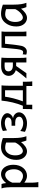

<svg xmlns="http://www.w3.org/2000/svg" viewBox="1508 -2056 787 3844"><g transform="rotate(-90 1902.0 -134.5)"><path d="M75.7 -236.8Q75.7 -282.2 75 -321Q74.2 -359.9 71.8 -392.3Q69.3 -424.8 64.5 -451.2Q59.6 -477.5 51.3 -498H139.2Q144.5 -485.4 149.9 -462.2Q155.3 -439 158.7 -405.3Q175.8 -427.7 196 -446.8Q216.3 -465.8 239 -479.2Q261.7 -492.7 286.9 -500.2Q312 -507.8 339.4 -507.8Q380.9 -507.8 415.3 -489.5Q449.7 -471.2 473.9 -438.2Q498 -405.3 511.5 -360.1Q524.9 -314.9 524.9 -261.2Q524.9 -198.7 507.3 -148.2Q489.7 -97.7 459.7 -62Q429.7 -26.4 389.2 -7.1Q348.6 12.2 302.7 12.2Q283.2 12.2 265.9 8.3Q248.5 4.4 232.2 -2.4Q215.8 -9.3 199.7 -19.3Q183.6 -29.3 166 -41.5V73.2Q166 102.5 166.7 126.2Q167.5 149.9 168.9 169.9Q170.4 189.9 172.9 206.8Q175.3 223.6 178.2 239.3H75.7ZM302.7 -68.4Q328.6 -68.4 352.3 -80.6Q376 -92.8 394.3 -116Q412.6 -139.2 423.6 -172.1Q434.6 -205.1 434.6 -246.6Q434.6 -287.1 427 -320.1Q419.4 -353 404.8 -376.2Q390.1 -399.4 369.4 -412.1Q348.6 -424.8 322.3 -424.8Q301.3 -424.8 279.3 -415.5Q257.3 -406.2 236.6 -388.2Q215.8 -370.1 197.8 -343Q179.7 -315.9 166 -280.8V-127Q190.9 -109.4 209.2 -97.9Q227.5 -86.4 242.7 -79.8Q257.8 -73.2 271.7 -70.8Q285.6 -68.4 302.7 -68.4Z M1059.6 -258.8Q1059.6 -166.5 1069.8 -103.8Q1080.1 -41 1096.2 0H1010.7Q1008.3 -6.3 1003.9 -17.6Q999.5 -28.8 994.9 -43.2Q990.2 -57.6 986.1 -74.2Q981.9 -90.8 979 -107.4Q960 -83 938.7 -61.5Q917.5 -40 894 -23.4Q870.6 -6.8 845.2 2.7Q819.8 12.2 793.5 12.2Q762.7 12.2 732.2 -1Q701.7 -14.2 677.2 -40.5Q652.8 -66.9 637.7 -106.7Q622.6 -146.5 622.6 -200.2Q622.6 -256.3 635 -302Q647.5 -347.7 668.9 -383.3Q688 -414.6 709.5 -438Q731 -461.4 756.6 -476.8Q782.2 -492.2 813 -500Q843.8 -507.8 881.3 -507.8Q899.9 -507.8 922.6 -505.1Q945.3 -502.4 969 -497.6Q992.7 -492.7 1016.1 -485.8Q1039.6 -479 1059.6 -471.2ZM861.8 -424.8Q846.2 -424.8 830.3 -421.1Q814.5 -417.5 799.1 -408.7Q783.7 -399.9 769.3 -385.5Q754.9 -371.1 742.2 -349.1Q729 -326.7 720.9 -293.2Q712.9 -259.8 712.9 -224.6Q712.9 -184.1 720.5 -155Q728 -126 740.5 -107.2Q752.9 -88.4 768.8 -79.6Q784.7 -70.8 800.8 -70.8Q821.3 -70.8 845.5 -83.5Q869.6 -96.2 892.6 -117.2Q915.5 -138.2 935.8 -165.5Q956.1 -192.9 969.2 -222.2V-405.3Q961.9 -408.7 950.4 -412.1Q939 -415.5 925 -418.5Q911.1 -421.4 894.8 -423.1Q878.4 -424.8 861.8 -424.8Z M1357.4 12.2Q1307.6 12.2 1262.7 1.2Q1217.8 -9.8 1184.1 -29.3L1201.2 -122.1Q1237.3 -92.8 1276.9 -78.1Q1316.4 -63.5 1362.3 -63.5Q1384.3 -63.5 1406.2 -68.6Q1428.2 -73.7 1446.3 -83.7Q1464.4 -93.8 1475.6 -108.9Q1486.8 -124 1486.8 -144Q1486.8 -163.6 1478.3 -178.5Q1469.7 -193.4 1454.6 -203.6Q1439.5 -213.9 1418.9 -219Q1398.4 -224.1 1374.5 -224.1H1306.2V-296.9H1374.5Q1419.4 -296.9 1445.8 -317.4Q1472.2 -337.9 1472.2 -371.1Q1472.2 -385.7 1463.1 -397.2Q1454.1 -408.7 1439.2 -416.5Q1424.3 -424.3 1404.3 -428.5Q1384.3 -432.6 1362.3 -432.6Q1330.1 -432.6 1290.5 -422.1Q1251 -411.6 1213.4 -388.2L1201.2 -470.7Q1221.2 -482.4 1242.2 -489.5Q1263.2 -496.6 1284.2 -500.7Q1305.2 -504.9 1325.4 -506.3Q1345.7 -507.8 1364.7 -507.8Q1399.9 -507.8 1434.6 -498.5Q1469.2 -489.3 1496.6 -472.9Q1523.9 -456.5 1540.8 -433.6Q1557.6 -410.6 1557.6 -383.3Q1557.6 -362.8 1548.3 -343Q1539.1 -323.2 1524.4 -307.6Q1509.8 -292 1491.5 -281.5Q1473.1 -271 1455.1 -268.6Q1473.1 -266.6 1494.1 -257.8Q1515.1 -249 1533 -233.6Q1550.8 -218.3 1562.7 -196.3Q1574.7 -174.3 1574.7 -146.5Q1574.7 -112.8 1556.6 -83.7Q1538.6 -54.7 1508.5 -33.4Q1478.5 -12.2 1439.2 0Q1399.9 12.2 1357.4 12.2Z M2016.6 -427.2H1887.2Q1882.8 -392.1 1874.8 -349.9Q1866.7 -307.6 1855 -261.5Q1843.3 -215.3 1827.9 -167Q1812.5 -118.7 1794.4 -70.8H2016.6ZM2114.3 -498Q2111.8 -479 2110.4 -452.4Q2108.9 -425.8 2108.2 -394.8Q2107.4 -363.8 2107.2 -329.1Q2106.9 -294.4 2106.9 -258.8V-70.8H2187.5Q2187.5 -34.7 2187.5 -6.3Q2187.5 22 2188.2 44.7Q2189 67.4 2190.4 85Q2191.9 102.5 2194.8 117.2H2102.1V0H1726.1V117.2H1635.7Q1637.7 102.5 1638.7 85Q1639.6 67.4 1640.1 44.7Q1640.6 22 1640.6 -6.3Q1640.6 -34.7 1640.6 -70.8H1706.5Q1726.1 -117.7 1742.7 -169.7Q1759.3 -221.7 1772.5 -276.6Q1785.6 -331.5 1794.9 -387.7Q1804.2 -443.8 1809.1 -498Z M2573.2 0V-205.1H2502.4L2358.4 0H2253.4Q2276.9 -26.4 2300.3 -55.2Q2323.7 -84 2345.2 -111.8Q2366.7 -139.6 2385.7 -165.5Q2404.8 -191.4 2419.4 -212.4Q2397.5 -218.3 2376.7 -231Q2356 -243.7 2339.8 -262Q2323.7 -280.3 2314.2 -303.5Q2304.7 -326.7 2304.7 -354Q2304.7 -389.6 2318.6 -417.7Q2332.5 -445.8 2357.4 -465.3Q2382.3 -484.9 2416.3 -495.1Q2450.2 -505.4 2490.2 -505.4Q2520 -505.4 2547.9 -504.9Q2575.7 -504.4 2599.6 -503.7Q2623.5 -502.9 2641.8 -501.5Q2660.2 -500 2670.9 -498Q2668.9 -487.8 2667.5 -471.4Q2666 -455.1 2665.3 -434.6Q2664.6 -414.1 2664.1 -390.4Q2663.6 -366.7 2663.6 -341.8V-148.9Q2663.6 -98.1 2665.3 -59.3Q2667 -20.5 2670.9 0ZM2573.2 -271V-434.6Q2559.6 -435.5 2538.8 -436.3Q2518.1 -437 2500 -437Q2445.8 -437 2420.4 -416.7Q2395 -396.5 2395 -358.9Q2395 -338.4 2403.1 -322Q2411.1 -305.7 2426.3 -294.2Q2441.4 -282.7 2462.4 -276.9Q2483.4 -271 2509.8 -271Z M3097.7 0V-427.2H2947.3L2937 -328.6Q2934.6 -301.3 2931.2 -271Q2927.7 -240.7 2923.6 -210.7Q2919.4 -180.7 2914.8 -152.1Q2910.2 -123.5 2905.3 -99.6Q2899.9 -75.2 2888.9 -55.2Q2877.9 -35.2 2863.3 -21Q2848.6 -6.8 2831.5 0.7Q2814.5 8.3 2796.9 8.3Q2788.1 8.3 2778.6 7.6Q2769 6.8 2759.8 5.4Q2750.5 3.9 2742.7 1.7Q2734.9 -0.5 2729.5 -3.4L2736.3 -76.2Q2742.7 -69.8 2753.7 -67.4Q2764.6 -64.9 2776.9 -64.9Q2787.1 -64.9 2796.6 -69.3Q2806.2 -73.7 2814.7 -86.9Q2823.2 -100.1 2829.8 -124.3Q2836.4 -148.4 2840.8 -188.5Q2844.2 -223.6 2848.4 -263.9Q2852.5 -304.2 2856.4 -345.2Q2860.4 -386.2 2863.8 -425.5Q2867.2 -464.8 2869.6 -498H3193.4Q3189.5 -477.5 3188.7 -439Q3188 -400.4 3188 -349.6V-146.5Q3188 -96.2 3188.7 -58.3Q3189.5 -20.5 3193.4 0Z M3730.5 -258.8Q3730.5 -166.5 3740.7 -103.8Q3751 -41 3767.1 0H3681.6Q3679.2 -6.3 3674.8 -17.6Q3670.4 -28.8 3665.8 -43.2Q3661.1 -57.6 3657 -74.2Q3652.8 -90.8 3649.9 -107.4Q3630.9 -83 3609.6 -61.5Q3588.4 -40 3564.9 -23.4Q3541.5 -6.8 3516.1 2.7Q3490.7 12.2 3464.4 12.2Q3433.6 12.2 3403.1 -1Q3372.6 -14.2 3348.1 -40.5Q3323.7 -66.9 3308.6 -106.7Q3293.5 -146.5 3293.5 -200.2Q3293.5 -256.3 3305.9 -302Q3318.4 -347.7 3339.8 -383.3Q3358.9 -414.6 3380.4 -438Q3401.9 -461.4 3427.5 -476.8Q3453.1 -492.2 3483.9 -500Q3514.6 -507.8 3552.2 -507.8Q3570.8 -507.8 3593.5 -505.1Q3616.2 -502.4 3639.9 -497.6Q3663.6 -492.7 3687 -485.8Q3710.4 -479 3730.5 -471.2ZM3532.7 -424.8Q3517.1 -424.8 3501.2 -421.1Q3485.4 -417.5 3470 -408.7Q3454.6 -399.9 3440.2 -385.5Q3425.8 -371.1 3413.1 -349.1Q3399.9 -326.7 3391.8 -293.2Q3383.8 -259.8 3383.8 -224.6Q3383.8 -184.1 3391.4 -155Q3398.9 -126 3411.4 -107.2Q3423.8 -88.4 3439.7 -79.6Q3455.6 -70.8 3471.7 -70.8Q3492.2 -70.8 3516.4 -83.5Q3540.5 -96.2 3563.5 -117.2Q3586.4 -138.2 3606.7 -165.5Q3627 -192.9 3640.1 -222.2V-405.3Q3632.8 -408.7 3621.3 -412.1Q3609.9 -415.5 3595.9 -418.5Q3582 -421.4 3565.7 -423.1Q3549.3 -424.8 3532.7 -424.8Z"/></g></svg>

Font: Andika DR AuSIL
Style: Regular
Weight: 400
Designer: Annie Olsen & Victor Gaultney
Foundry: SIL International
Version: Version 0.003